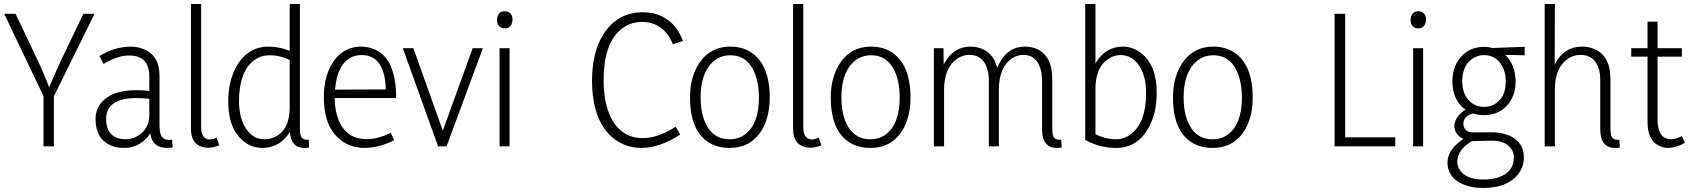

<svg xmlns="http://www.w3.org/2000/svg" viewBox="-20 -728 8413 955"><path d="M248 0V-249L450.2 -659.2H394.5L282.2 -424.8Q264.6 -388.7 224.6 -293.9Q198.2 -363.3 168 -426.8L57.6 -659.2H1L196.3 -250V0Z M809.6 7.8Q824.2 7.8 838.9 4.9L835.9 -33.2Q829.1 -32.2 821.3 -32.2Q783.2 -32.2 776.4 -70.3Q773.4 -85 773.4 -104.5V-351.6Q773.4 -453.1 692.4 -484.4Q663.1 -496.1 628.9 -496.1Q548.8 -495.1 474.6 -449.2L495.1 -410.2Q563.5 -452.1 624 -452.1Q706.1 -452.1 720.7 -377Q722.7 -363.3 722.7 -348.6V-275.4Q694.3 -279.3 657.2 -279.3Q528.3 -279.3 477.5 -209Q455.1 -176.8 455.1 -137.7Q455.1 -37.1 532.2 -3.9Q561.5 7.8 596.7 7.8Q666 7.8 713.9 -45.9Q720.7 -54.7 727.5 -64.5Q737.3 2 797.9 6.8Q803.7 7.8 809.6 7.8ZM606.4 -35.2Q520.5 -35.2 508.8 -116.2Q507.8 -126 507.8 -137.7Q509.8 -239.3 656.2 -240.2Q694.3 -240.2 722.7 -236.3V-157.2Q722.7 -82 659.2 -48.8Q632.8 -35.2 606.4 -35.2Z M1013.7 6.8Q1040 6.8 1070.3 -4.9L1057.6 -43Q1037.1 -34.2 1022.5 -34.2Q981.4 -36.1 980.5 -92.8V-708H929.7V-86.9Q929.7 -13.7 986.3 2.9Q999 6.8 1013.7 6.8Z M1294.9 -35.2Q1232.4 -35.2 1196.3 -100.6Q1168.9 -150.4 1168.9 -224.6Q1168.9 -369.1 1241.2 -425.8Q1275.4 -453.1 1321.3 -453.1Q1373 -453.1 1420.9 -429.7V-194.3Q1420.9 -82 1347.7 -46.9Q1323.2 -35.2 1294.9 -35.2ZM1420.9 -708V-475.6Q1367.2 -496.1 1316.4 -496.1Q1211.9 -496.1 1156.2 -397.5Q1115.2 -325.2 1115.2 -222.7Q1115.2 -87.9 1190.4 -26.4Q1232.4 7.8 1285.2 7.8Q1374 6.8 1421.9 -72.3Q1426.8 4.9 1489.3 7.8Q1502.9 7.8 1517.6 5.9L1515.6 -33.2Q1481.4 -29.3 1474.6 -57.6Q1471.7 -70.3 1471.7 -89.8V-708Z M1940.4 -30.3 1923.8 -67.4Q1860.4 -36.1 1802.7 -36.1Q1703.1 -36.1 1664.1 -130.9Q1645.5 -176.8 1644.5 -240.2H1950.2V-261.7Q1942.4 -490.2 1778.3 -496.1Q1677.7 -496.1 1626 -401.4Q1590.8 -336.9 1590.8 -245.1Q1590.8 -85.9 1686.5 -22.5Q1733.4 7.8 1795.9 7.8Q1865.2 6.8 1940.4 -30.3ZM1778.3 -454.1Q1868.2 -454.1 1891.6 -350.6Q1898.4 -319.3 1898.4 -283.2L1646.5 -282.2Q1657.2 -412.1 1732.4 -445.3Q1753.9 -454.1 1778.3 -454.1Z M2201.2 0 2381.8 -488.3H2331.1L2182.6 -78.1L2036.1 -488.3H1983.4L2159.2 0Z M2514.6 0V-488.3H2464.8V0ZM2529.3 -629.9Q2529.3 -663.1 2501 -670.9Q2496.1 -671.9 2490.2 -671.9Q2460.9 -671.9 2454.1 -642.6Q2452.1 -635.7 2452.1 -629.9Q2452.1 -594.7 2481.4 -587.9Q2486.3 -586.9 2490.2 -586.9Q2520.5 -586.9 2527.3 -617.2Q2529.3 -624 2529.3 -629.9Z M3178.7 -41Q3059.6 -41 3009.8 -163.1Q2982.4 -231.4 2982.4 -328.1Q2982.4 -518.6 3076.2 -587.9Q3119.1 -619.1 3175.8 -619.1Q3281.2 -617.2 3327.1 -507.8L3377 -524.4Q3333 -640.6 3222.7 -663.1Q3200.2 -667 3177.7 -667Q3050.8 -667 2981.4 -557.6Q2924.8 -467.8 2924.8 -328.1Q2924.8 -132.8 3025.4 -44.9Q3086.9 7.8 3171.9 7.8Q3262.7 6.8 3363.3 -58.6L3340.8 -97.7Q3252 -41 3178.7 -41Z M3609.4 -35.2Q3517.6 -35.2 3481.4 -133.8Q3464.8 -181.6 3464.8 -243.2Q3464.8 -370.1 3531.2 -424.8Q3566.4 -453.1 3612.3 -453.1Q3703.1 -453.1 3738.3 -353.5Q3754.9 -305.7 3754.9 -243.2Q3754.9 -110.4 3684.6 -58.6Q3652.3 -35.2 3609.4 -35.2ZM3613.3 -496.1Q3502.9 -496.1 3448.2 -397.5Q3412.1 -333 3412.1 -243.2Q3412.1 -74.2 3509.8 -16.6Q3552.7 7.8 3608.4 7.8Q3722.7 7.8 3776.4 -93.8Q3808.6 -157.2 3808.6 -243.2Q3808.6 -403.3 3718.8 -465.8Q3673.8 -496.1 3613.3 -496.1Z M4008.8 6.8Q4035.2 6.8 4065.4 -4.9L4052.7 -43Q4032.2 -34.2 4017.6 -34.2Q3976.6 -36.1 3975.6 -92.8V-708H3924.8V-86.9Q3924.8 -13.7 3981.4 2.9Q3994.1 6.8 4008.8 6.8Z M4309.6 -35.2Q4217.8 -35.2 4181.6 -133.8Q4165 -181.6 4165 -243.2Q4165 -370.1 4231.4 -424.8Q4266.6 -453.1 4312.5 -453.1Q4403.3 -453.1 4438.5 -353.5Q4455.1 -305.7 4455.1 -243.2Q4455.1 -110.4 4384.8 -58.6Q4352.5 -35.2 4309.6 -35.2ZM4313.5 -496.1Q4203.1 -496.1 4148.4 -397.5Q4112.3 -333 4112.3 -243.2Q4112.3 -74.2 4210 -16.6Q4252.9 7.8 4308.6 7.8Q4422.9 7.8 4476.6 -93.8Q4508.8 -157.2 4508.8 -243.2Q4508.8 -403.3 4418.9 -465.8Q4374 -496.1 4313.5 -496.1Z M5213.9 -335Q5213.9 -451.2 5134.8 -485.4Q5108.4 -496.1 5077.1 -496.1Q4992.2 -496.1 4949.2 -410.2Q4944.3 -400.4 4940.4 -390.6Q4918 -475.6 4841.8 -492.2Q4825.2 -496.1 4807.6 -496.1Q4725.6 -496.1 4680.7 -418.9Q4676.8 -412.1 4673.8 -406.2L4672.9 -488.3H4625V0H4675.8V-280.3Q4675.8 -390.6 4740.2 -435.5Q4768.6 -455.1 4800.8 -455.1Q4870.1 -455.1 4890.6 -384.8Q4898.4 -359.4 4898.4 -329.1V0H4948.2V-280.3Q4948.2 -391.6 5011.7 -436.5Q5039.1 -455.1 5070.3 -455.1Q5132.8 -455.1 5154.3 -388.7Q5163.1 -362.3 5163.1 -329.1V-85Q5163.1 6.8 5236.3 7.8Q5248 7.8 5260.7 5.9L5258.8 -33.2Q5223.6 -29.3 5216.8 -56.6Q5213.9 -69.3 5213.9 -90.8Z M5733.4 -266.6Q5733.4 -403.3 5656.2 -463.9Q5615.2 -496.1 5563.5 -496.1Q5477.5 -495.1 5428.7 -413.1V-708H5377.9V-32.2Q5449.2 7.8 5532.2 7.8Q5634.8 7.8 5690.4 -87.9Q5733.4 -161.1 5733.4 -266.6ZM5428.7 -60.5V-286.1Q5428.7 -395.5 5495.1 -436.5Q5522.5 -454.1 5554.7 -454.1Q5615.2 -454.1 5651.4 -392.6Q5680.7 -341.8 5680.7 -266.6Q5680.7 -120.1 5607.4 -62.5Q5573.2 -35.2 5527.3 -35.2Q5476.6 -36.1 5428.7 -60.5Z M6011.7 -35.2Q5919.9 -35.2 5883.8 -133.8Q5867.2 -181.6 5867.2 -243.2Q5867.2 -370.1 5933.6 -424.8Q5968.8 -453.1 6014.6 -453.1Q6105.5 -453.1 6140.6 -353.5Q6157.2 -305.7 6157.2 -243.2Q6157.2 -110.4 6086.9 -58.6Q6054.7 -35.2 6011.7 -35.2ZM6015.6 -496.1Q5905.3 -496.1 5850.6 -397.5Q5814.5 -333 5814.5 -243.2Q5814.5 -74.2 5912.1 -16.6Q5955.1 7.8 6010.7 7.8Q6125 7.8 6178.7 -93.8Q6210.9 -157.2 6210.9 -243.2Q6210.9 -403.3 6121.1 -465.8Q6076.2 -496.1 6015.6 -496.1Z M6919.9 0V-44.9H6670.9V-659.2H6618.2V0Z M7058.6 0V-488.3H7008.8V0ZM7073.2 -629.9Q7073.2 -663.1 7044.9 -670.9Q7040 -671.9 7034.2 -671.9Q7004.9 -671.9 6998 -642.6Q6996.1 -635.7 6996.1 -629.9Q6996.1 -594.7 7025.4 -587.9Q7030.3 -586.9 7034.2 -586.9Q7064.5 -586.9 7071.3 -617.2Q7073.2 -624 7073.2 -629.9Z M7362.3 -196.3Q7304.7 -196.3 7272.5 -246.1Q7252.9 -279.3 7252.9 -322.3Q7252.9 -408.2 7312.5 -441.4Q7335.9 -454.1 7361.3 -454.1Q7418.9 -454.1 7450.2 -402.3Q7469.7 -368.2 7469.7 -322.3Q7469.7 -240.2 7411.1 -208Q7387.7 -196.3 7362.3 -196.3ZM7362.3 -495.1Q7283.2 -495.1 7237.3 -433.6Q7204.1 -387.7 7204.1 -322.3Q7205.1 -228.5 7269.5 -182.6Q7218.8 -151.4 7213.9 -103.5Q7213.9 -60.5 7254.9 -39.1Q7257.8 -38.1 7258.8 -37.1Q7180.7 15.6 7179.7 80.1Q7179.7 155.3 7256.8 188.5Q7299.8 207 7355.5 207Q7476.6 207 7531.2 138.7Q7559.6 101.6 7559.6 54.7Q7559.6 -24.4 7482.4 -55.7Q7445.3 -70.3 7395.5 -70.3L7307.6 -69.3Q7270.5 -69.3 7260.7 -98.6Q7258.8 -105.5 7258.8 -112.3Q7258.8 -147.5 7300.8 -162.1Q7304.7 -163.1 7306.6 -164.1Q7332 -155.3 7361.3 -155.3Q7440.4 -155.3 7485.4 -214.8Q7518.6 -259.8 7518.6 -322.3Q7517.6 -406.2 7466.8 -455.1L7563.5 -453.1V-495.1L7403.3 -489.3Q7382.8 -495.1 7362.3 -495.1ZM7357.4 165Q7269.5 165 7239.3 114.3Q7228.5 96.7 7228.5 75.2Q7229.5 17.6 7300.8 -26.4H7313.5L7392.6 -28.3Q7473.6 -30.3 7501 18.6Q7509.8 36.1 7509.8 55.7Q7509.8 129.9 7429.7 155.3Q7398.4 165 7357.4 165Z M8034.2 -33.2Q8000 -29.3 7993.2 -56.6Q7990.2 -70.3 7990.2 -90.8V-335Q7990.2 -452.1 7907.2 -485.4Q7880.9 -496.1 7848.6 -496.1Q7760.7 -496.1 7715.8 -412.1Q7713.9 -409.2 7712.9 -407.2L7713.9 -708H7663.1V0H7713.9V-282.2Q7713.9 -393.6 7780.3 -436.5Q7808.6 -455.1 7840.8 -455.1Q7914.1 -455.1 7933.6 -380.9Q7939.5 -358.4 7939.5 -331.1V-85Q7939.5 6.8 8012.7 7.8Q8024.4 7.8 8037.1 5.9Z M8360.4 -17.6 8345.7 -50.8Q8315.4 -35.2 8292 -35.2Q8232.4 -35.2 8225.6 -113.3Q8224.6 -123 8224.6 -131.8V-446.3H8345.7V-488.3H8224.6V-620.1H8174.8V-488.3H8093.8V-446.3H8174.8V-120.1Q8174.8 -24.4 8240.2 1Q8258.8 7.8 8279.3 7.8Q8318.4 6.8 8360.4 -17.6Z"/></svg>

Font: Yaldevi Colombo Light
Style: Regular
Weight: 300
Designer: Sol Matas, Denzil Rajitha, Kosala Senevirathne and Pathum Egodawatta
Foundry: Mooniak
Version: Version 1.020 ; ttfautohint (v1.6)